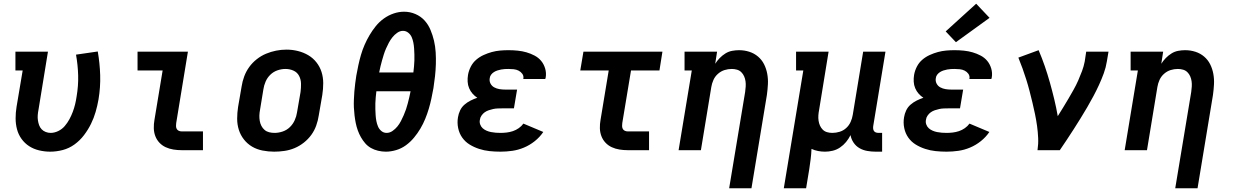

<svg xmlns="http://www.w3.org/2000/svg" viewBox="-20 -808 6640 1033"><path d="M250 8Q220 8 190.5 1Q161 -6 137 -21.5Q113 -37 96 -60.5Q79 -84 71.5 -112.5Q64 -141 64 -171.5Q64 -202 69 -233L102 -429H63V-530H238L187 -217Q184 -202 183 -188Q182 -174 184 -160.5Q186 -147 190.5 -134.5Q195 -122 204 -112.5Q213 -103 226 -98Q239 -93 252 -93Q273 -93 293.5 -103Q314 -113 328.5 -130Q343 -147 353.5 -166.5Q364 -186 371.5 -206Q379 -226 384 -246.5Q389 -267 392 -288Q402 -346 400.5 -402Q399 -458 389 -514L506 -531Q517 -468 519 -403.5Q521 -339 510 -273Q504 -239 494.5 -206Q485 -173 469.5 -141.5Q454 -110 432 -81Q410 -52 381 -31Q352 -10 318 -1Q284 8 250 8Z M957 0Q935 0 913 -3.5Q891 -7 871.5 -16Q852 -25 837.5 -40.5Q823 -56 815.5 -76Q808 -96 807.5 -118.5Q807 -141 811 -163L855 -429H720V-530H991L928 -146Q927 -138 927 -130Q927 -122 930.5 -115Q934 -108 941.5 -104.5Q949 -101 957 -101H1072V0Z M1455 8Q1424 8 1393 2Q1362 -4 1336.5 -19Q1311 -34 1292.5 -57.5Q1274 -81 1265 -109.5Q1256 -138 1256 -169.5Q1256 -201 1261 -233L1280 -343Q1284 -370 1294 -397Q1304 -424 1321 -447.5Q1338 -471 1361.5 -489.5Q1385 -508 1411.5 -519Q1438 -530 1465.5 -535.5Q1493 -541 1521 -541Q1553 -541 1583 -533.5Q1613 -526 1638.5 -511Q1664 -496 1682.5 -472.5Q1701 -449 1710 -420.5Q1719 -392 1719 -360.5Q1719 -329 1714 -297L1695 -187Q1691 -160 1681.5 -133Q1672 -106 1655 -82.5Q1638 -59 1614.5 -40.5Q1591 -22 1564.5 -11Q1538 0 1510 4Q1482 8 1455 8ZM1457 -93Q1479 -93 1501 -100.5Q1523 -108 1539.5 -124Q1556 -140 1565.5 -161Q1575 -182 1578 -203L1597 -313Q1600 -336 1599.5 -358.5Q1599 -381 1589 -400Q1579 -419 1559 -428Q1539 -437 1516 -437Q1494 -437 1472.5 -429.5Q1451 -422 1434.5 -406Q1418 -390 1409 -369Q1400 -348 1397 -327L1379 -217Q1376 -202 1375.5 -187Q1375 -172 1377.5 -157.5Q1380 -143 1386.5 -130.5Q1393 -118 1403.5 -109Q1414 -100 1428 -96.5Q1442 -93 1457 -93Z M2056 8Q2035 8 2014 3Q1993 -2 1975.5 -12Q1958 -22 1945 -37Q1932 -52 1922 -69.5Q1912 -87 1905 -106.5Q1898 -126 1894 -146Q1890 -166 1887.5 -187Q1885 -208 1884 -229Q1883 -250 1884 -272Q1885 -294 1886.5 -315.5Q1888 -337 1891 -358.5Q1894 -380 1897 -401Q1902 -429 1908 -457Q1914 -485 1922 -512.5Q1930 -540 1941.5 -566.5Q1953 -593 1968 -618.5Q1983 -644 2002 -667.5Q2021 -691 2045.5 -708.5Q2070 -726 2098 -735.5Q2126 -745 2154 -745Q2186 -745 2215 -732.5Q2244 -720 2264 -698Q2284 -676 2296 -647.5Q2308 -619 2315 -589Q2322 -559 2324 -527Q2326 -495 2325 -462.5Q2324 -430 2320.5 -398Q2317 -366 2312 -334Q2307 -306 2301 -278Q2295 -250 2287 -223Q2279 -196 2268 -169Q2257 -142 2242 -116.5Q2227 -91 2207.5 -67.5Q2188 -44 2164 -26.5Q2140 -9 2111.5 -0.5Q2083 8 2056 8ZM2020 -418H2204Q2206 -434 2207.5 -450.5Q2209 -467 2209.5 -483Q2210 -499 2209.5 -515Q2209 -531 2208 -547Q2207 -563 2204 -578.5Q2201 -594 2195 -608Q2189 -622 2176.5 -632Q2164 -642 2148 -642Q2132 -642 2117 -631.5Q2102 -621 2091 -607Q2080 -593 2072 -578Q2064 -563 2057 -547Q2050 -531 2045 -515Q2040 -499 2035.5 -483Q2031 -467 2027 -450.5Q2023 -434 2020 -418ZM2060 -93Q2077 -93 2092 -103.5Q2107 -114 2118 -127.5Q2129 -141 2137 -156.5Q2145 -172 2152 -188Q2159 -204 2164.5 -220Q2170 -236 2174 -252Q2178 -268 2182 -284.5Q2186 -301 2189 -317H2005Q2003 -301 2001.5 -284.5Q2000 -268 1999.5 -252Q1999 -236 1999.5 -220Q2000 -204 2001 -188Q2002 -172 2005 -156.5Q2008 -141 2014 -127Q2020 -113 2032 -103Q2044 -93 2060 -93Z M2673 8Q2643 8 2614 5Q2585 2 2557.5 -7Q2530 -16 2506.5 -30.5Q2483 -45 2467 -67.5Q2451 -90 2445 -119Q2439 -148 2444 -177Q2447 -196 2455.5 -214Q2464 -232 2479 -245Q2494 -258 2512 -267Q2530 -276 2548 -282Q2534 -291 2522.5 -304Q2511 -317 2504 -333.5Q2497 -350 2496 -368.5Q2495 -387 2498 -405Q2502 -428 2513 -449.5Q2524 -471 2542 -486.5Q2560 -502 2582 -512Q2604 -522 2626 -528Q2648 -534 2670.5 -536Q2693 -538 2716 -538Q2741 -538 2765.5 -535.5Q2790 -533 2812.5 -526.5Q2835 -520 2856 -509Q2877 -498 2891.5 -480.5Q2906 -463 2913 -439.5Q2920 -416 2916 -391Q2915 -389 2914.5 -387Q2914 -385 2914 -383H2795Q2795 -384 2795.5 -384.5Q2796 -385 2796 -386Q2798 -400 2790 -411Q2782 -422 2770 -428Q2758 -434 2744 -435.5Q2730 -437 2716 -437Q2706 -437 2696 -436.5Q2686 -436 2676 -434Q2666 -432 2656.5 -429Q2647 -426 2638 -420.5Q2629 -415 2622.5 -406.5Q2616 -398 2615 -388Q2612 -372 2619 -358.5Q2626 -345 2639 -338Q2652 -331 2667 -328.5Q2682 -326 2698 -326H2762L2745 -225H2681Q2669 -225 2657 -224.5Q2645 -224 2633.5 -221.5Q2622 -219 2610 -215Q2598 -211 2588 -204Q2578 -197 2570.5 -186Q2563 -175 2562 -164Q2559 -151 2563.5 -138.5Q2568 -126 2577 -118Q2586 -110 2597.5 -105Q2609 -100 2621.5 -97.5Q2634 -95 2647 -94Q2660 -93 2673 -93Q2689 -93 2706 -95Q2723 -97 2739.5 -102.5Q2756 -108 2771 -118.5Q2786 -129 2796 -143L2903 -98Q2884 -70 2857 -48.5Q2830 -27 2799 -14Q2768 -1 2736 3.5Q2704 8 2673 8Z M3357 0Q3335 0 3313 -3.5Q3291 -7 3271.5 -16Q3252 -25 3237.5 -40.5Q3223 -56 3215.5 -76Q3208 -96 3207.5 -118.5Q3207 -141 3211 -163L3255 -429H3102L3119 -530H3544L3528 -429H3375L3328 -146Q3327 -138 3327 -130Q3327 -122 3330.5 -115Q3334 -108 3341.5 -104.5Q3349 -101 3357 -101H3472V0Z M3903 205 3989 -313Q3991 -328 3992 -342.5Q3993 -357 3991 -371Q3989 -385 3983.5 -397.5Q3978 -410 3968.5 -419.5Q3959 -429 3945.5 -433Q3932 -437 3917 -437Q3897 -437 3878 -431Q3859 -425 3843 -411Q3827 -397 3818.5 -378Q3810 -359 3807 -340L3751 0H3631L3702 -429H3663V-530H3838L3828 -465Q3838 -481 3852 -495.5Q3866 -510 3883 -520.5Q3900 -531 3919 -534.5Q3938 -538 3956 -538Q3985 -538 4011.5 -529.5Q4038 -521 4058.5 -503.5Q4079 -486 4091 -462Q4103 -438 4108 -410.5Q4113 -383 4111.5 -354.5Q4110 -326 4106 -297L4023 205Z M4197 205 4302 -429H4263V-530H4438L4387 -217Q4384 -202 4383 -187.5Q4382 -173 4384 -159Q4386 -145 4391.5 -132.5Q4397 -120 4406.5 -110.5Q4416 -101 4429.5 -97Q4443 -93 4458 -93Q4478 -93 4497.5 -99Q4517 -105 4532.5 -119Q4548 -133 4556.5 -152Q4565 -171 4568 -190L4624 -530H4744L4678 -129Q4677 -121 4678 -114Q4679 -107 4683 -102Q4687 -97 4693.5 -95Q4700 -93 4708 -93H4726V8H4691Q4668 8 4645.5 4Q4623 0 4604 -11Q4585 -22 4572.5 -40.5Q4560 -59 4556 -81Q4546 -61 4532 -44Q4518 -27 4499.5 -14.5Q4481 -2 4460 3Q4439 8 4419 8Q4400 8 4381.5 4.5Q4363 1 4346 -7Q4345 21 4341.5 48Q4338 75 4334 102L4317 205Z M5073 8Q5043 8 5014 5Q4985 2 4957.5 -7Q4930 -16 4906.5 -30.5Q4883 -45 4867 -67.5Q4851 -90 4845 -119Q4839 -148 4844 -177Q4847 -196 4855.5 -214Q4864 -232 4879 -245Q4894 -258 4912 -267Q4930 -276 4948 -282Q4934 -291 4922.5 -304Q4911 -317 4904 -333.5Q4897 -350 4896 -368.5Q4895 -387 4898 -405Q4902 -428 4913 -449.5Q4924 -471 4942 -486.5Q4960 -502 4982 -512Q5004 -522 5026 -528Q5048 -534 5070.5 -536Q5093 -538 5116 -538Q5141 -538 5165.5 -535.5Q5190 -533 5212.5 -526.5Q5235 -520 5256 -509Q5277 -498 5291.5 -480.5Q5306 -463 5313 -439.5Q5320 -416 5316 -391Q5315 -389 5314.5 -387Q5314 -385 5314 -383H5195Q5195 -384 5195.5 -384.5Q5196 -385 5196 -386Q5198 -400 5190 -411Q5182 -422 5170 -428Q5158 -434 5144 -435.5Q5130 -437 5116 -437Q5106 -437 5096 -436.5Q5086 -436 5076 -434Q5066 -432 5056.5 -429Q5047 -426 5038 -420.5Q5029 -415 5022.5 -406.5Q5016 -398 5015 -388Q5012 -372 5019 -358.5Q5026 -345 5039 -338Q5052 -331 5067 -328.5Q5082 -326 5098 -326H5162L5145 -225H5081Q5069 -225 5057 -224.5Q5045 -224 5033.5 -221.5Q5022 -219 5010 -215Q4998 -211 4988 -204Q4978 -197 4970.5 -186Q4963 -175 4962 -164Q4959 -151 4963.5 -138.5Q4968 -126 4977 -118Q4986 -110 4997.5 -105Q5009 -100 5021.5 -97.5Q5034 -95 5047 -94Q5060 -93 5073 -93Q5089 -93 5106 -95Q5123 -97 5139.5 -102.5Q5156 -108 5171 -118.5Q5186 -129 5196 -143L5303 -98Q5284 -70 5257 -48.5Q5230 -27 5199 -14Q5168 -1 5136 3.5Q5104 8 5073 8ZM5123 -581 5068 -639 5232 -788 5304 -712Z M5562 0Q5567 -33 5565.5 -66Q5564 -99 5559.5 -131Q5555 -163 5548.5 -194.5Q5542 -226 5534.5 -257Q5527 -288 5519 -319Q5511 -350 5501.5 -380Q5492 -410 5481.5 -439.5Q5471 -469 5459 -498L5568 -538Q5586 -496 5601 -452.5Q5616 -409 5628.5 -364.5Q5641 -320 5652 -274.5Q5663 -229 5671 -183Q5686 -207 5700.5 -230.5Q5715 -254 5729 -278Q5743 -302 5756.5 -326Q5770 -350 5781 -375Q5792 -400 5801.5 -425.5Q5811 -451 5816 -477L5824 -530H5944L5935 -477Q5930 -445 5918.5 -413.5Q5907 -382 5893 -351.5Q5879 -321 5863 -291Q5847 -261 5829.5 -231Q5812 -201 5794 -172Q5776 -143 5757.5 -114Q5739 -85 5720 -56.5Q5701 -28 5682 0Z M6303 205 6389 -313Q6391 -328 6392 -342.5Q6393 -357 6391 -371Q6389 -385 6383.5 -397.5Q6378 -410 6368.5 -419.5Q6359 -429 6345.5 -433Q6332 -437 6317 -437Q6297 -437 6278 -431Q6259 -425 6243 -411Q6227 -397 6218.5 -378Q6210 -359 6207 -340L6151 0H6031L6102 -429H6063V-530H6238L6228 -465Q6238 -481 6252 -495.5Q6266 -510 6283 -520.5Q6300 -531 6319 -534.5Q6338 -538 6356 -538Q6385 -538 6411.5 -529.5Q6438 -521 6458.5 -503.5Q6479 -486 6491 -462Q6503 -438 6508 -410.5Q6513 -383 6511.5 -354.5Q6510 -326 6506 -297L6423 205Z"/></svg>

Font: Iosevka Curly Slab Extended
Style: Bold Italic
Weight: 700
Width: 7
Italic angle: -9°
Monospace: yes
Designer: Belleve Invis
Foundry: Belleve Invis
Version: Version 11.0.0; ttfautohint (v1.8.3)